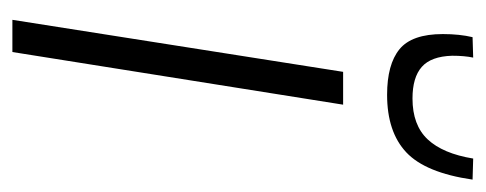

<svg xmlns="http://www.w3.org/2000/svg" viewBox="-257 -527 784 310"><g transform="rotate(90 135.0 -372.0)"><path d="M64 0H12L96 -534H149ZM133 -605Q84 -605 59.5 -625Q35 -645 35 -695Q35 -722 40 -743L73 -744Q70 -730 70 -710Q71 -676 88 -661Q105 -646 139 -646Q182 -646 205 -670.5Q228 -695 236 -744L270 -743Q259 -667 226 -636Q193 -605 133 -605Z"/></g></svg>

Font: Georama SemiCondensed Light
Style: Italic
Weight: 300
Width: 4
Italic angle: -9°
Designer: Jean-Baptiste Levee
Foundry: Production Type
Version: Version 1.000